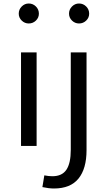

<svg xmlns="http://www.w3.org/2000/svg" viewBox="-20 -833 607 1096"><path d="M87 0ZM87 -755Q87 -779 104 -796Q121 -813 144 -813Q168 -813 185 -796Q202 -779 202 -755Q202 -732 185 -715.5Q168 -699 144 -699Q121 -699 104 -715.5Q87 -732 87 -755ZM100 -534H189V0H100ZM374 -755Q374 -779 391 -796Q408 -813 431 -813Q455 -813 472 -796Q489 -779 489 -755Q489 -732 472 -715.5Q455 -699 431 -699Q408 -699 391 -715.5Q374 -732 374 -755ZM222 235 233 168Q258 173 279 173Q334 173 359 136Q384 99 384 22V-534H474V24Q474 130 428 186.5Q382 243 288 243Q259 243 222 235Z"/></svg>

Font: Martel Sans
Style: Regular
Weight: 400
Designer: Dan Reynolds and Mathieu Réguer
Foundry: Dan Reynolds and Mathieu Réguer
Version: Version 1.002; ttfautohint (v1.1) -l 5 -r 5 -G 72 -x 0 -D la